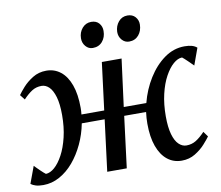

<svg xmlns="http://www.w3.org/2000/svg" viewBox="-92 -853 1109 963"><g transform="rotate(-10 462.0 -372.0)"><path d="M53.5 10Q30.5 10 15.5 5.5Q0.5 1 -10 -7L22 -93.5Q25 -90.5 32 -83.2Q39 -76 47.8 -67.5Q56.5 -59 64.2 -52.2Q72 -45.5 75.5 -43Q97 -43.5 119.8 -63.2Q142.5 -83 162.2 -119.5Q182 -156 194.2 -207Q206.5 -258 206.5 -320Q206.5 -376.5 196 -412.2Q185.5 -448 168.2 -464.8Q151 -481.5 130 -481.5Q102.5 -481.5 81 -467.8Q59.5 -454 36 -429L16 -454.5Q25.5 -468.5 46.2 -491.8Q67 -515 97.5 -533.8Q128 -552.5 166.5 -552.5Q207.5 -552.5 238.8 -528Q270 -503.5 287.2 -456Q304.5 -408.5 304.5 -339Q304.5 -330.5 304 -321.8Q303.5 -313 302.5 -305.5H418.5L449 -547H549.5L518 -305.5H633Q650 -372 685 -428.2Q720 -484.5 767.5 -518.5Q815 -552.5 870.5 -552.5Q893 -552.5 908.2 -548Q923.5 -543.5 933.5 -534.5L902.5 -449Q899.5 -452 892.2 -459.2Q885 -466.5 876.2 -475Q867.5 -483.5 860 -490.2Q852.5 -497 849 -499.5Q827 -499 804.2 -479.2Q781.5 -459.5 761.5 -423Q741.5 -386.5 729.5 -335.5Q717.5 -284.5 717.5 -222.5Q717.5 -166.5 727.8 -130.8Q738 -95 755.8 -78Q773.5 -61 794.5 -61Q821.5 -61 843.2 -74.2Q865 -87.5 889.5 -113.5L908.5 -87Q899 -73.5 878.2 -50.2Q857.5 -27 827.2 -8.5Q797 10 758.5 10Q716.5 10 685.5 -14.8Q654.5 -39.5 637.2 -87Q620 -134.5 620 -202.5Q620 -216.5 621 -231.5Q622 -246.5 624 -261.5H512.5L479.5 0H380L413 -261.5H296.5Q286 -207 263 -158Q240 -109 208 -71.2Q176 -33.5 136.5 -11.8Q97 10 53.5 10ZM417 -624Q395.5 -624 380.8 -641.2Q366 -658.5 366.5 -682.5Q367 -712.5 385.2 -733.5Q403.5 -754.5 431 -754.5Q457 -754.5 471 -738Q485 -721.5 484.5 -699Q484.5 -667 466.2 -645.5Q448 -624 417 -624ZM602 -624Q580.5 -624 565.5 -641.2Q550.5 -658.5 551 -682.5Q552 -712.5 569.8 -733.5Q587.5 -754.5 615.5 -754.5Q641 -754.5 655.5 -738Q670 -721.5 669.5 -699Q669 -667 650.8 -645.5Q632.5 -624 602 -624Z"/></g></svg>

Font: Merriweather 36pt
Style: Italic
Weight: 400
Italic angle: -7.8°
Version: Version 2.101